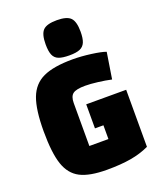

<svg xmlns="http://www.w3.org/2000/svg" viewBox="-161 -976 897 1088"><g transform="rotate(-20 287.5 -432.0)"><path d="M550 -374V-30Q499 -6 438.5 4.5Q378 15 294 15Q189 15 133 -14Q77 -43 53.5 -112.5Q30 -182 30 -312Q30 -442 56 -511.5Q82 -581 145 -610.5Q208 -640 324 -640Q375 -640 434.5 -632Q494 -624 520 -614L495 -456Q459 -464 414.5 -469.5Q370 -475 339 -475Q285 -475 265 -460Q245 -445 245 -405V-146H360V-229H309V-374ZM209 -772Q209 -833 231.5 -856Q254 -879 315 -879Q375 -879 397.5 -856Q420 -833 420 -772Q420 -731 410.5 -708.5Q401 -686 379 -676.5Q357 -667 315 -667Q273 -667 250.5 -676Q228 -685 218.5 -707.5Q209 -730 209 -772Z"/></g></svg>

Font: Changa ExtraBold
Style: Regular
Weight: 800
Designer: Eduardo Rodriguez Tunni
Foundry: Eduardo Rodriguez Tunni
Version: Version 2.002; ttfautohint (v1.5) -l 8 -r 50 -G 220 -x 14 -H